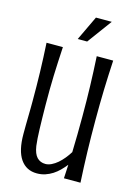

<svg xmlns="http://www.w3.org/2000/svg" viewBox="-130 -937 724 1019"><g transform="rotate(15 231.5 -428.0)"><path d="M128.4 -349.6Q128.9 -314 129.4 -281.5Q129.9 -249 130.9 -220.5Q131.8 -191.9 133.3 -168.5Q134.8 -145 137.2 -127.9Q143.6 -85.4 161.6 -66.7Q179.7 -47.9 208 -47.9Q224.1 -47.9 241.2 -56.2Q258.3 -64.5 274.2 -78.1Q290 -91.8 304.4 -109.4Q318.8 -127 330.1 -145.5Q333 -242.2 333 -341.3Q333 -386.7 332.5 -427.7Q332 -468.8 330.8 -508.3Q329.6 -547.9 327.9 -587.6Q326.2 -627.4 323.7 -670.9H414.1Q411.6 -627.4 409.9 -587.6Q408.2 -547.9 407 -508.3Q405.8 -468.8 405.3 -427.7Q404.8 -386.7 404.8 -341.3Q404.8 -295.9 405.3 -253.2Q405.8 -210.4 407 -168.7Q408.2 -127 409.9 -85.2Q411.6 -43.5 414.1 0H323.2Q324.2 -19 325.2 -37.8Q326.2 -56.6 327.1 -75.2Q313 -57.6 297.1 -41.7Q281.2 -25.9 262.7 -13.9Q244.1 -2 222.9 5.1Q201.7 12.2 176.8 12.2Q118.7 12.2 86.7 -33.9Q54.7 -80.1 54.7 -171.4Q54.7 -193.8 54.9 -219.5Q55.2 -245.1 55.7 -269.8Q56.2 -294.4 56.4 -315.4Q56.6 -336.4 56.6 -349.6Q56.6 -395 56.2 -434.6Q55.7 -474.1 54.7 -512.2Q53.7 -550.3 52 -588.9Q50.3 -627.4 47.9 -670.9H137.7Q135.3 -627.4 133.3 -588.9Q131.3 -550.3 130.1 -512.2Q128.9 -474.1 128.4 -434.6Q127.9 -395 128.4 -349.6ZM202.6 -732.9 266.6 -867.7H353.5L254.4 -732.9Z"/></g></svg>

Font: Crushed
Style: Regular
Weight: 400
Width: 3
Designer: Astigmatic (AOETI)
Foundry: Astigmatic (AOETI)
Version: Version 001.000